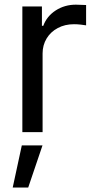

<svg xmlns="http://www.w3.org/2000/svg" viewBox="-20 -574 416 834"><path d="M77.1 -545.9H162.1V-461.9H168Q183.1 -503.4 221.9 -528.6Q260.7 -553.7 309.6 -553.7Q323.2 -553.7 354 -552.2V-463.9Q346.7 -465.3 331.5 -467Q316.4 -468.8 301.3 -468.8Q262.2 -468.8 231.2 -452.4Q200.2 -436 182.6 -407Q165 -377.9 165 -341.8V0H77.1ZM74.7 57.6H164.6L102.5 240.7H35.2Z"/></svg>

Font: Raveo Variable
Style: Regular
Weight: 400
Designer: Jakub Foglar, Rasmus Andersson (Inter)
Foundry: Jakubfoglar.com
Version: Version 1.000;Glyphs 3.2.3 (3260)